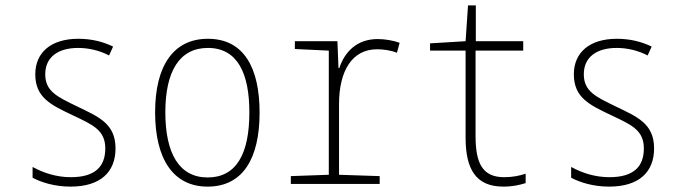

<svg xmlns="http://www.w3.org/2000/svg" viewBox="-20 -683 2540 713"><path d="M242 10C353 10 409 -44 409 -132C409 -225 344 -250 268 -287C194 -323 148 -343 148 -407C148 -472 197 -505 270 -505C310 -505 351 -495 385 -477L400 -510C363 -528 320 -539 271 -539C168 -539 111 -487 111 -407C111 -320 170 -293 250 -255C324 -220 371 -200 371 -132C371 -65 334 -25 243 -25C191 -25 143 -40 101 -63V-23C133 -6 182 10 242 10Z M751 10C881 10 944 -93 944 -265C944 -429 887 -539 752 -539C625 -539 556 -440 556 -266C556 -93 623 10 751 10ZM751 -24C645 -24 594 -114 594 -266C594 -419 647 -505 752 -505C863 -505 906 -409 906 -266C906 -112 858 -24 751 -24Z M1060 0H1390V-29L1239 -34V-296C1239 -422 1289 -500 1380 -500C1404 -500 1432 -496 1454 -487L1464 -524C1443 -532 1410 -538 1383 -538C1303 -538 1259 -488 1240 -430H1237L1233 -530H1075V-501L1201 -495V-34L1060 -29Z M1849 10C1884 10 1909 4 1932 -3V-38C1908 -30 1883 -25 1852 -25C1771 -25 1746 -78 1746 -178V-495H1923V-530H1747V-663H1718L1709 -530L1577 -522V-495H1709V-172C1709 -55 1747 10 1849 10Z M2242 10C2353 10 2409 -44 2409 -132C2409 -225 2344 -250 2268 -287C2194 -323 2148 -343 2148 -407C2148 -472 2197 -505 2270 -505C2310 -505 2351 -495 2385 -477L2400 -510C2363 -528 2320 -539 2271 -539C2168 -539 2111 -487 2111 -407C2111 -320 2170 -293 2250 -255C2324 -220 2371 -200 2371 -132C2371 -65 2334 -25 2243 -25C2191 -25 2143 -40 2101 -63V-23C2133 -6 2182 10 2242 10Z"/></svg>

Font: Noto Sans Mono ExtraCondensed ExtraLight
Style: Regular
Weight: 200
Width: 2
Designer: Monotype Design Team
Foundry: Monotype Imaging Inc.
Version: Version 2.014